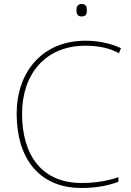

<svg xmlns="http://www.w3.org/2000/svg" viewBox="-20 -927 654 957"><path d="M386 -907C366 -907 361 -892 361 -876C361 -859 366 -845 386 -845C410 -845 413 -859 413 -876C413 -892 410 -907 386 -907ZM405 -699C460 -699 516 -692 573 -662L583 -687C528 -712 470 -724 405 -724C191 -724 63 -568 63 -360C63 -139 174 10 386 10C465 10 526 -4 570 -21V-44C522 -27 463 -15 386 -15C189 -15 90 -153 90 -360C90 -555 204 -699 405 -699Z"/></svg>

Font: Noto Kufi Arabic Thin
Style: Regular
Weight: 100
Designer: Monotype Design Team, David Williams, Khaled Hosny
Foundry: Google LLC
Version: Version 2.109